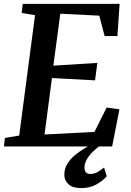

<svg xmlns="http://www.w3.org/2000/svg" viewBox="-24 -763 680 1000"><path d="M-3.5 0 1.5 -44.5 76 -57 158.5 -684 89 -695.5 94.5 -743H599L587.5 -575H521L493 -681.5L290 -691.5L254 -421L483 -435.5L471 -344.5L246.5 -356.5L208 -62.5L468 -76L531.5 -203L598 -193.5L560 0ZM398 216.5Q353.5 216.5 332.2 196.2Q311 176 311 147.5Q311 116.5 325.8 91.8Q340.5 67 363.8 47.2Q387 27.5 413.2 11.8Q439.5 -4 462 -17L487 -26.5L506.5 -12Q480.5 6.5 460 26.5Q439.5 46.5 428 67.2Q416.5 88 416 108.5Q416 127.5 424.2 135.2Q432.5 143 446.5 143Q465.5 143 482.8 133.8Q500 124.5 518 109.5L532 155Q513.5 177 479 197Q444.5 217 398 216.5Z"/></svg>

Font: Merriweather SemiBold
Style: Italic
Weight: 600
Italic angle: -7.8°
Version: Version 2.101